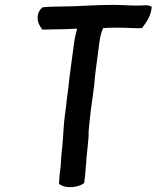

<svg xmlns="http://www.w3.org/2000/svg" viewBox="-20 -757 645 791"><path d="M137 -700C129 -668 146 -648 154 -635L199 -636C235 -636 260 -637 298 -639C297 -637 296 -634 296 -632C293 -623 288 -599 286 -586L268 -452C266 -434 263 -415 262 -400L259 -376C256 -357 254 -335 252 -317L248 -288C241 -239 241 -191 236 -146C232 -118 232 -99 230 -73C226 -47 224 -24 223 1L232 6C254 19 298 15 319 2L327 -3C327 -12 329 -19 330 -27L332 -50C332 -58 333 -66 334 -75C335 -84 336 -94 336 -104C339 -131 343 -169 345 -195V-215C347 -237 351 -278 354 -301L368 -405C370 -424 371 -445 374 -465L390 -586C393 -606 398 -628 405 -641C408 -641 412 -641 415 -642L445 -643H469C503 -643 530 -640 565 -641C583 -666 602 -690 605 -728C599 -735 587 -736 573 -735C530 -732 487 -737 445 -737C373 -737 295 -730 222 -730C197 -730 175 -729 156 -727C148 -721 142 -714 137 -700Z"/></svg>

Font: Hussar Pisanka
Style: Kur
Weight: 400
Designer: Robert Jablonski
Foundry: Cannot Into Space Fonts
Version: Version 1.070